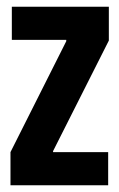

<svg xmlns="http://www.w3.org/2000/svg" viewBox="-20 -548 353 568"><path d="M11 0V-98L176 -426V-430H15V-528H302V-428L137 -101V-98H300V0Z"/></svg>

Font: Bricolage Grotesque 96pt Condensed SemiBold
Style: Regular
Weight: 600
Width: 3
Designer: Mathieu Triay
Foundry: Atelier Triay
Version: Version 1.001; ttfautohint (v1.8.4.7-5d5b);gftools[0.9.33.de